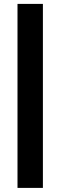

<svg xmlns="http://www.w3.org/2000/svg" viewBox="-20 -730 302 960"><path d="M194.5 -710.5V209.5H67.5V-710.5Z"/></svg>

Font: Anek Devanagari Medium
Style: Bold
Weight: 700
Version: Version 1.003